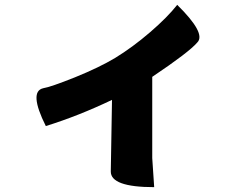

<svg xmlns="http://www.w3.org/2000/svg" viewBox="-20 -678 1040 792"><path d="M169 -158Q98 -300 158 -314Q189 -319 289 -359Q390 -400 455 -439Q527 -483 599 -545Q671 -607 711 -658Q831 -540 794 -503Q760 -463 608 -361V-26L616 94Q436 94 437 29L442 -266Q304 -200 169 -158Z"/></svg>

Font: Swei Half Moon CJK SC
Style: Black
Weight: 900
Version: Version 2.071